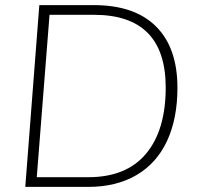

<svg xmlns="http://www.w3.org/2000/svg" viewBox="-20 -732 774 752"><path d="M134 -712H347Q507 -712 591 -628.5Q675 -545 675 -388Q675 -268 634.5 -180.5Q594 -93 515 -46.5Q436 0 325 0H79ZM326 -38Q475 -38 552 -130Q629 -222 629 -389Q629 -674 348 -674H174L124 -38Z"/></svg>

Font: Muli ExtraLight
Style: Italic
Weight: 275
Italic angle: -4.541°
Designer: Vernon Adams
Foundry: Vernon Adams
Version: Version 2.001